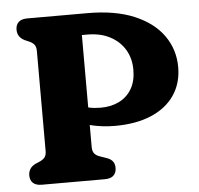

<svg xmlns="http://www.w3.org/2000/svg" viewBox="-51 -752 835 805"><g transform="rotate(-5 366.5 -350.0)"><path d="M705.4 -441.5Q705.4 -374.1 671.5 -324Q637.6 -273.8 573.7 -246.4Q509.8 -219 420.2 -219Q366.8 -219 318.1 -231.1Q269.5 -243.2 231.6 -263.8L241 -336Q260.2 -325.8 278.9 -317.7Q297.7 -309.6 319.3 -304.9Q340.9 -300.2 367.6 -300.2Q410.8 -300.2 444.6 -316.8Q478.4 -333.5 497.8 -366.2Q517.2 -399 517.2 -447.1Q517.2 -494.9 495.2 -531.7Q473.2 -568.4 432.9 -589.5Q392.7 -610.6 338 -610.6H314.8V-140.6Q314.8 -121.1 322.7 -111.7Q330.7 -102.3 345.4 -97.4L376.8 -86.4Q392.6 -80.2 399.8 -69.7Q407 -59.2 407 -43.2Q407 -23.2 394.9 -11.6Q382.9 0 357.6 0H93.2Q68 0 55.9 -11.6Q43.8 -23.2 43.8 -43.2Q43.8 -74.8 74 -89.6L92 -97.4Q105.1 -103 113.1 -112Q121 -121.1 121 -140.6V-559.4Q121 -578.9 113.1 -588Q105.1 -597.1 92 -602.6L74 -610.4Q43.8 -625.2 43.8 -656.8Q43.8 -676.8 55.9 -688.4Q68 -700 93.2 -700H346Q462.8 -700 542.9 -666.2Q623 -632.3 664.2 -573.8Q705.4 -515.3 705.4 -441.5Z"/></g></svg>

Font: Fraunces SuperSoft Wonky
Style: Regular
Weight: 900
Version: Version 1.000;[b76b70a41]